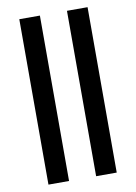

<svg xmlns="http://www.w3.org/2000/svg" viewBox="-92 -890 672 950"><g transform="rotate(-10 244.5 -415.5)"><path d="M73 0V-831H176.5V0ZM312.5 0V-831H416V0Z"/></g></svg>

Font: Merriweather Light 18pt
Style: Regular
Weight: 400
Version: Version 2.100